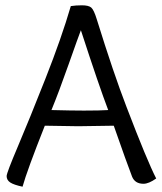

<svg xmlns="http://www.w3.org/2000/svg" viewBox="-20 -683 609 724"><path d="M388 -268Q354 -357 285 -569Q276 -546 239 -441Q202 -336 174 -268Q252 -266 296 -266Q358 -266 388 -268ZM275 -207Q249 -207 149 -209Q82 -40 65 21Q32 14 18.5 5Q5 -4 5 -19Q5 -31 47.5 -131Q90 -231 151 -385.5Q212 -540 247 -660Q266 -663 289 -663Q314 -663 324 -654.5Q334 -646 345 -610Q408 -407 457 -280Q535 -76 569 -10Q541 10 521 10Q489 10 478 -17Q459 -66 409 -209Q297 -207 275 -207Z"/></svg>

Font: Overlock SC
Style: Regular
Weight: 400
Designer: Dario Muhafara
Foundry: Dario Manuel Muhafara
Version: Version 1.001